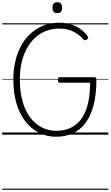

<svg xmlns="http://www.w3.org/2000/svg" viewBox="-20 -1221 1002 1741"><path d="M490 19Q403 19 331.5 -18Q260 -55 208 -123Q156 -191 128.5 -286Q101 -381 101 -499Q101 -577 114.5 -645Q128 -713 154 -771Q180 -829 217 -874Q254 -919 300.5 -950.5Q347 -982 401.5 -998.5Q456 -1015 517 -1015Q567 -1015 613 -1002.5Q659 -990 700 -964Q741 -938 773 -895Q781 -886 780 -879.5Q779 -873 769 -864Q759 -856 751.5 -856Q744 -856 735 -866Q706 -898 672 -919.5Q638 -941 599.5 -951.5Q561 -962 517 -962Q465 -962 418.5 -947.5Q372 -933 332 -905.5Q292 -878 260.5 -837.5Q229 -797 206 -745.5Q183 -694 171.5 -632Q160 -570 160 -499Q160 -391 183.5 -305.5Q207 -220 251 -159.5Q295 -99 356 -67Q417 -35 490 -35Q542 -35 588.5 -49.5Q635 -64 673.5 -95.5Q712 -127 739.5 -178.5Q767 -230 782 -302.5Q797 -375 797 -471H522Q514 -471 509.5 -477Q505 -483 505 -496Q505 -510 509.5 -515.5Q514 -521 522 -521H832Q844 -521 849 -516Q854 -511 854 -498Q854 -361 827.5 -263Q801 -165 752.5 -102.5Q704 -40 637 -10.5Q570 19 490 19ZM500 -1102Q478 -1102 467 -1114Q456 -1126 456 -1151Q456 -1176 467 -1188.5Q478 -1201 500 -1201Q521 -1201 532 -1188.5Q543 -1176 543 -1151Q544 -1126 532.5 -1114Q521 -1102 500 -1102ZM0 490H962V500H0ZM0 -20H962V0H0ZM0 -505H962V-500H0ZM0 -1010H962V-1000H0Z"/></svg>

Font: Playwrite ES Guides
Style: Regular
Weight: 400
Designer: Veronika Burian, José Scaglione
Foundry: TypeTogether
Version: Version 1.003